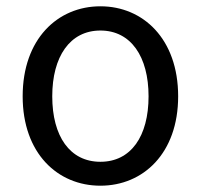

<svg xmlns="http://www.w3.org/2000/svg" viewBox="-20 -577 637 610"><path d="M299 13C435 13 546 -90 546 -271C546 -453 435 -557 299 -557C163 -557 52 -453 52 -271C52 -90 163 13 299 13ZM299 -63C202 -63 146 -144 146 -271C146 -397 202 -480 299 -480C396 -480 452 -397 452 -271C452 -144 396 -63 299 -63Z"/></svg>

Font: Source Han Sans KR
Style: Regular
Weight: 400
Designer: Ryoko NISHIZUKA 西塚涼子 (kana, bopomofo & ideographs); Paul D. Hunt (Latin, Greek & Cyrillic); Sandoll Communications 산돌커뮤니
Foundry: Adobe
Version: Version 2.004;hotconv 1.0.118;makeotfexe 2.5.65603